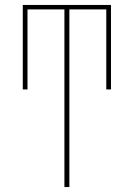

<svg xmlns="http://www.w3.org/2000/svg" viewBox="-20 -540 540 775"><path d="M240 215V-502H91V-179H72V-520H428V-179H409V-502H260V215Z"/></svg>

Font: Iosevka SS18 Thin
Style: Regular
Weight: 100
Monospace: yes
Designer: Belleve Invis
Foundry: Belleve Invis
Version: Version 25.1.1; ttfautohint (v1.8.4)